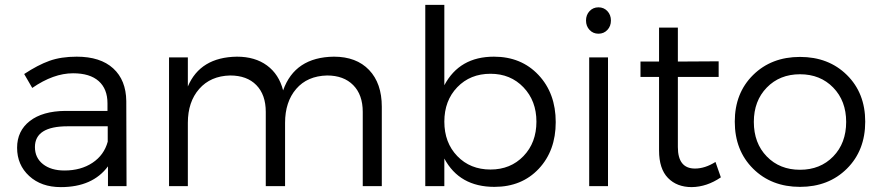

<svg xmlns="http://www.w3.org/2000/svg" viewBox="-20 -762 3604 786"><path d="M50 -157Q50 -226 102 -266.5Q154 -307 247 -308H420V-339Q420 -398 384 -430Q348 -462 279 -462Q199 -462 112 -402L79 -459Q135 -496 182.5 -513Q230 -530 294 -530Q391 -530 443.5 -482Q496 -434 497 -348L498 0H422V-81Q359 4 229 4Q149 4 99.5 -41.5Q50 -87 50 -157ZM123 -160Q123 -116 156 -90Q189 -64 244 -64Q311 -64 358.5 -95.5Q406 -127 421 -182V-245H257Q123 -245 123 -160Z M672 0V-527H749V-408Q800 -528 950 -530Q1024 -530 1073 -494Q1122 -458 1139 -392Q1187 -528 1347 -530Q1439 -530 1491 -475.5Q1543 -421 1543 -325V0H1465V-304Q1465 -374 1426 -413.5Q1387 -453 1319 -453Q1238 -451 1192.5 -398Q1147 -345 1147 -259V0H1068V-304Q1068 -374 1029.5 -413.5Q991 -453 922 -453Q842 -451 795.5 -398Q749 -345 749 -259V0Z M1721 0V-742H1799V-413Q1861 -530 2002 -530Q2114 -530 2184.5 -455Q2255 -380 2255 -262Q2255 -145 2185.5 -71Q2116 3 2004 3Q1861 3 1799 -113V0ZM1988 -68Q2070 -68 2123 -123Q2176 -178 2176 -264Q2176 -349 2123 -404.5Q2070 -460 1988 -460Q1905 -460 1852 -405Q1799 -350 1799 -264Q1799 -178 1852 -123Q1905 -68 1988 -68Z M2393.5 -639.5Q2379 -655 2379 -678Q2379 -701 2393.5 -716.5Q2408 -732 2430 -732Q2452 -732 2466.5 -716.5Q2481 -701 2481 -678Q2481 -655 2466.5 -639.5Q2452 -624 2430 -624Q2408 -624 2393.5 -639.5ZM2392 0V-527H2469V0Z M2602 -447V-510H2678V-649H2755V-510L2922 -511V-447H2755V-160Q2755 -72 2825 -72Q2866 -72 2909 -99L2931 -36Q2874 3 2812 4Q2751 4 2714.5 -33.5Q2678 -71 2678 -146V-447Z M2988 -264Q2988 -381 3063 -455Q3138 -529 3255 -529Q3372 -529 3447 -455Q3522 -381 3522 -264Q3522 -146 3447 -71.5Q3372 3 3255 3Q3138 3 3063 -71.5Q2988 -146 2988 -264ZM3066 -263Q3066 -176 3119 -121.5Q3172 -67 3255 -67Q3338 -67 3391 -121.5Q3444 -176 3444 -263Q3444 -349 3391 -403.5Q3338 -458 3255 -458Q3172 -458 3119 -403.5Q3066 -349 3066 -263Z"/></svg>

Font: Trueno
Style: Lt
Weight: 300
Designer: Julieta Ulanovsky
Foundry: Julieta Ulanovsky
Version: Version 3.001b